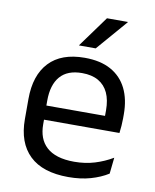

<svg xmlns="http://www.w3.org/2000/svg" viewBox="-80 -744 659 817"><g transform="rotate(10 250.0 -336.0)"><path d="M271 11Q159.5 11 103 -43.5Q46.5 -98 46.5 -199.5V-286.5Q46.5 -389.5 99 -445.2Q151.5 -501 252.5 -501Q320.5 -501 366 -475.8Q411.5 -450.5 434.5 -404Q457.5 -357.5 457.5 -293V-275Q457.5 -259 456.2 -243Q455 -227 453 -211.5H378.5Q379.5 -235.5 379.8 -257Q380 -278.5 380 -296.5Q380 -341 365.8 -371.8Q351.5 -402.5 323.2 -418.8Q295 -435 252.5 -435Q189.5 -435 158 -398.5Q126.5 -362 126.5 -294V-247.5L127 -237.5V-191Q127 -160.5 136 -136Q145 -111.5 164.2 -93.8Q183.5 -76 213.2 -66.8Q243 -57.5 284 -57.5Q331.5 -57.5 372.5 -70Q413.5 -82.5 449.5 -104L442 -34Q409.5 -13.5 366.5 -1.2Q323.5 11 271 11ZM89 -211.5V-272.5H436V-211.5ZM316 -683H406V-681.5L291 -548.5H219V-549.5Z"/></g></svg>

Font: Anek Tamil Medium
Style: Regular
Weight: 400
Version: Version 1.003